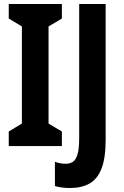

<svg xmlns="http://www.w3.org/2000/svg" viewBox="-20 -785 622 965"><path d="M291 -51H24V-124L90 -164V-652L24 -692V-765H291V-692L224 -652V-164L291 -124ZM331 160Q311 160 292 157.5Q273 155 256 150V28Q268 33 282 35.5Q296 38 311 38Q331 38 346 28.5Q361 19 369.5 -9Q378 -37 378 -93V-765H511V-83Q511 10 490 63Q469 116 429 138Q389 160 331 160Z"/></svg>

Font: Noto Sans Tamil UI ExtraCondensed
Style: Bold
Weight: 700
Width: 2
Designer: Jelle Bosma - Monotype Design Team
Foundry: Monotype Imaging Inc.
Version: Version 2.004; ttfautohint (v1.8.4.7-5d5b)